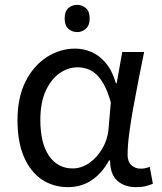

<svg xmlns="http://www.w3.org/2000/svg" viewBox="-20 -757 665 790"><path d="M298 -737Q318 -737 333.5 -723.5Q349 -710 349 -681Q349 -653 333.5 -639Q318 -625 298 -625Q276 -625 261 -639Q246 -653 246 -681Q246 -710 261 -723.5Q276 -737 298 -737ZM260 13Q199 13 152 -18.5Q105 -50 78.5 -111.5Q52 -173 52 -262Q52 -356 85 -421.5Q118 -487 172.5 -522Q227 -557 290 -557Q324 -557 356.5 -543Q389 -529 415.5 -497.5Q442 -466 457 -414H460L483 -543H573Q562 -490 550.5 -431Q539 -372 528.5 -314.5Q518 -257 511.5 -206.5Q505 -156 505 -119Q505 -92 520.5 -77.5Q536 -63 559 -63Q568 -63 578 -65Q588 -67 596 -71L609 -1Q598 4 581 8.5Q564 13 540 13Q492 13 462.5 -13.5Q433 -40 433 -97H429Q367 13 260 13ZM279 -64Q315 -64 347.5 -86.5Q380 -109 402 -147.5Q424 -186 427 -232L436 -335Q424 -379 408.5 -407.5Q393 -436 375 -452Q357 -468 337.5 -474Q318 -480 299 -480Q260 -480 225 -455.5Q190 -431 168 -383Q146 -335 146 -263Q146 -168 181.5 -116Q217 -64 279 -64Z"/></svg>

Font: hexlgurmukhi05
Style: Book
Weight: 400
Designer: Jelle Bosma - Monotype Design Team
Foundry: Monotype Imaging Inc.
Version: Version 2.003